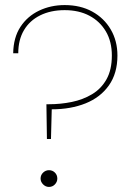

<svg xmlns="http://www.w3.org/2000/svg" viewBox="-20 -732 528 757"><path d="M165 -184 163 -321H173Q219 -321 263 -330Q307 -339 343 -360.5Q379 -382 400 -419.5Q421 -457 421 -513Q421 -568 397.5 -608Q374 -648 332.5 -670Q291 -692 235 -692Q180 -692 138.5 -671.5Q97 -651 74.5 -613Q52 -575 52 -522H32Q33 -584 60.5 -626Q88 -668 134 -690Q180 -712 235 -712Q297 -712 343.5 -686.5Q390 -661 416.5 -616Q443 -571 443 -513Q443 -443 409.5 -395.5Q376 -348 317.5 -324.5Q259 -301 184 -301L181 -184ZM173 5Q160 5 150 -5Q140 -15 140 -28Q140 -42 150 -51.5Q160 -61 173 -61Q187 -61 196.5 -51.5Q206 -42 206 -28Q206 -15 196.5 -5Q187 5 173 5Z"/></svg>

Font: DM Sans 28pt Thin
Style: Regular
Weight: 250
Version: Version 4.004;gftools[0.9.30]